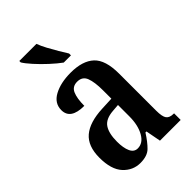

<svg xmlns="http://www.w3.org/2000/svg" viewBox="-232 -850 944 944"><g transform="rotate(-45 239.5 -378.0)"><path d="M162 10Q110 10 73.5 -29.5Q37 -69 37 -151Q37 -232 82 -270Q127 -308 218 -312L284 -315V-373Q284 -430 272 -461.5Q260 -493 224 -493Q190 -493 177.5 -464Q165 -435 165 -384Q70 -384 70 -449Q70 -497 116.5 -522Q163 -547 233 -547Q315 -547 356.5 -508.5Q398 -470 398 -375V-118Q398 -76 409 -61Q420 -46 448 -46H451V0H307L292 -79H285Q259 -38 234.5 -14Q210 10 162 10ZM203 -50Q240 -50 262.5 -90Q285 -130 285 -191V-270L247 -267Q194 -263 174 -233Q154 -203 154 -146Q154 -102 166 -76Q178 -50 203 -50ZM244 -606Q219 -624 188 -652.5Q157 -681 131 -710Q105 -739 95 -756V-766H214Q222 -744 236.5 -717Q251 -690 266.5 -664Q282 -638 294 -619V-606Z"/></g></svg>

Font: Noto Serif Devanagari ExtraCondensed SemiBold
Style: Regular
Weight: 600
Width: 2
Designer: Universal Thirst, Indian Type Foundry and the Monotype Design Team
Foundry: Monotype Imaging Inc.
Version: Version 2.004; ttfautohint (v1.8.4.7-5d5b)